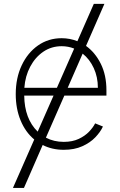

<svg xmlns="http://www.w3.org/2000/svg" viewBox="-20 -747 610 972"><path d="M508.5 -727.3 415.5 -514.6Q461.6 -481.5 490.2 -424.2Q518.8 -366.8 518.8 -290.1V-263.1H305.8L212.4 -50.1Q252.8 -28.8 302.6 -28.8Q346.9 -28.8 378.7 -43.9Q410.5 -58.9 431.1 -80.6Q451.7 -102.3 461.6 -122.5L501.1 -106.5Q488.6 -79.2 462.5 -51.8Q436.4 -24.5 396.5 -6.6Q356.5 11.4 302.6 11.4Q244.3 11.4 196 -12.8L101.2 204.5H45.5L153.4 -40.8Q108.7 -78.1 84.2 -137.6Q59.7 -197.1 59.7 -270.2Q59.7 -351.9 89.7 -415.8Q119.7 -479.8 172.2 -516.7Q224.8 -553.6 292.3 -553.6Q333.8 -553.6 371.8 -538.4L454.9 -727.3ZM268.1 -302.6 355.5 -501.1Q325.3 -513.1 292.3 -513.1Q240.4 -513.1 199.4 -485.3Q158.4 -457.4 133 -409.6Q107.6 -361.9 103.3 -302.6ZM251.1 -263.1H102.6Q104 -145.6 170.8 -80.6ZM398.4 -475.5 322.8 -302.6H475.5Q475.5 -356.9 454.7 -402.2Q433.9 -447.4 398.4 -475.5Z"/></svg>

Font: Inter Extra Light BETA
Style: Regular
Weight: 200
Designer: Rasmus Andersson
Foundry: rsms
Version: Version 3.011;git-f93a4a705